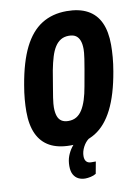

<svg xmlns="http://www.w3.org/2000/svg" viewBox="-97 -764 741 1028"><g transform="rotate(-10 273.5 -250.0)"><path d="M235 12Q167 12 122.5 -12.5Q78 -37 55.5 -85.5Q33 -134 33 -207Q33 -239 36 -274Q39 -309 46 -349Q67 -473 105.5 -550Q144 -627 202 -663.5Q260 -700 338 -700Q406 -700 451.5 -675.5Q497 -651 519.5 -602.5Q542 -554 542 -481Q542 -450 539 -414Q536 -378 529 -338Q508 -215 469 -137.5Q430 -60 372 -24Q314 12 235 12ZM247 -119Q272 -119 290.5 -130Q309 -141 322.5 -162.5Q336 -184 346 -215Q356 -246 363 -287Q373 -342 379 -376.5Q385 -411 388 -431.5Q391 -452 392 -464Q393 -476 393 -484Q393 -512 386 -530.5Q379 -549 365 -558.5Q351 -568 327 -568Q302 -568 283.5 -557Q265 -546 251.5 -525Q238 -504 228.5 -473Q219 -442 211 -401Q202 -346 196 -311.5Q190 -277 187 -256.5Q184 -236 183 -224Q182 -212 182 -204Q182 -176 188.5 -157Q195 -138 209.5 -128.5Q224 -119 247 -119ZM282 200Q262 200 245.5 192Q229 184 219 166.5Q209 149 209 120Q209 90 218 66Q227 42 241.5 22.5Q256 3 271 -12H340L339 -8Q319 6 306 31Q293 56 293 81Q293 100 302 110Q311 120 328 120H353L341 185Q328 193 311.5 196.5Q295 200 282 200Z"/></g></svg>

Font: Archivo ExtraCondensed ExtraBold
Style: Italic
Weight: 800
Width: 2
Italic angle: -10°
Designer: Hector Gatti
Foundry: Omnibus-Type
Version: Version 2.001